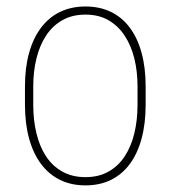

<svg xmlns="http://www.w3.org/2000/svg" viewBox="-20 -558 524 589"><path d="M56.6 -236.3V-293Q56.6 -350.6 69.3 -396Q82 -441.4 106 -473.1Q129.9 -504.9 164.3 -521.5Q198.7 -538.1 242.2 -538.1Q286.1 -538.1 320.3 -521.5Q354.5 -504.9 378.2 -473.1Q401.9 -441.4 414.3 -396Q426.8 -350.6 426.8 -293V-236.3Q426.8 -178.7 414.3 -132.8Q401.9 -86.9 378.2 -54.9Q354.5 -22.9 320.3 -6.1Q286.1 10.7 242.2 10.7Q198.7 10.7 164.3 -6.1Q129.9 -22.9 106 -54.9Q82 -86.9 69.3 -132.8Q56.6 -178.7 56.6 -236.3ZM82 -293V-236.3Q82 -189.5 91.8 -148.9Q101.6 -108.4 121.3 -78.4Q141.1 -48.3 171.4 -31.5Q201.7 -14.6 242.2 -14.6Q282.7 -14.6 312.7 -31.5Q342.8 -48.3 362.5 -78.4Q382.3 -108.4 392.1 -148.9Q401.9 -189.5 401.9 -236.3V-293Q401.9 -338.9 392.1 -378.7Q382.3 -418.5 362.3 -448.7Q342.3 -479 312.5 -496.1Q282.7 -513.2 242.2 -513.2Q201.7 -513.2 171.4 -496.1Q141.1 -479 121.3 -448.7Q101.6 -418.5 91.8 -378.7Q82 -338.9 82 -293Z"/></svg>

Font: Roboto Condensed Thin
Style: Regular
Weight: 250
Width: 3
Designer: Christian Robertson
Foundry: Google
Version: Version 3.009; 2024